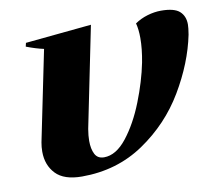

<svg xmlns="http://www.w3.org/2000/svg" viewBox="-64 -590 764 675"><g transform="rotate(-10 318.0 -253.0)"><path d="M54 -100Q54 -117 57 -133L123 -455Q95 -461 61 -474L64 -487L300 -510L227 -151Q223 -127 223 -109Q223 -80 232.5 -61.5Q242 -43 265 -43Q308 -43 346.5 -92Q385 -141 413 -212Q441 -283 454 -348Q463 -395 463 -434Q463 -465 457 -487Q477 -501 502 -508.5Q527 -516 551 -516Q598 -516 617 -499Q636 -482 636 -452Q636 -440 632 -416Q612 -318 553.5 -219.5Q495 -121 398.5 -55.5Q302 10 177 10Q113 10 83.5 -21Q54 -52 54 -100Z"/></g></svg>

Font: Trirong ExtraBold
Style: Italic
Weight: 800
Italic angle: -12°
Designer: Katatrad Team
Foundry: CadsonDemak
Version: Version 1.001